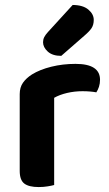

<svg xmlns="http://www.w3.org/2000/svg" viewBox="-20 -750 441 777"><path d="M199.2 -354.2V-225.3H59.8V-369.3Q59.8 -396.3 72.9 -415.1Q86.1 -433.9 109.4 -448.8Q141.3 -468.5 187.6 -480Q233.9 -491.5 285.6 -491.5Q384.8 -491.5 384.8 -427.1Q384.8 -411.8 380.5 -398.7Q376.1 -385.6 369.8 -376.3Q359.8 -378.3 345.1 -379.6Q330.5 -380.9 313.8 -380.9Q281.7 -380.9 251.3 -373.8Q220.9 -366.6 199.2 -354.2ZM59.8 -264 199.2 -259.9V-1.3Q190.3 1.3 173.3 4.1Q156.4 7 136.5 7Q97 7 78.4 -7.1Q59.8 -21.2 59.8 -58.1ZM174.5 -620.9 274.1 -729.9Q315.9 -729.6 337.7 -711.1Q359.4 -692.7 359.4 -669.5Q359.4 -649.9 350.8 -636.6Q342.2 -623.3 321.6 -605.7L227.9 -523.9Q192.4 -523.9 173.3 -541.3Q154.2 -558.8 154.2 -579Q154.2 -590 158.9 -599.5Q163.6 -609 174.5 -620.9Z"/></svg>

Font: Baloo Tammudu 2
Style: Regular
Weight: 400
Designer: Maithili Shingre, Omkar Shende and Ek Type
Foundry: Ek Type
Version: Version 1.700